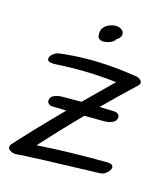

<svg xmlns="http://www.w3.org/2000/svg" viewBox="-154 -993 907 1059"><g transform="rotate(20 300.0 -464.0)"><path d="M590 -148Q590 -133 574.5 -116.5Q559 -100 541 -97Q488 -90 382 -78Q173 -54 66 -37Q49 -35 33 -42.5Q17 -50 17 -63Q17 -73 25 -82Q107 -191 245 -358L167 -353Q152 -352 142.5 -359Q133 -366 133 -378Q133 -399 154 -409.5Q175 -420 198 -422Q235 -426 307 -432L449 -599Q429 -600 389 -600Q248 -600 96 -577Q90 -576 81 -576Q53 -576 53 -595Q53 -608 67.5 -622.5Q82 -637 103 -641Q245 -672 409 -672Q469 -672 542 -667Q555 -666 566.5 -658.5Q578 -651 578 -640Q578 -633 569 -622Q488 -532 410 -439Q480 -444 497 -444Q510 -444 518.5 -437.5Q527 -431 527 -419Q527 -398 506.5 -387Q486 -376 463 -374L348 -365Q249 -245 156 -122Q354 -152 558 -167Q574 -168 582 -163Q590 -158 590 -148ZM391 -865Q392 -862 392 -857Q392 -845 383 -834Q379 -828 370 -823Q364 -804 331 -791Q313 -785 302 -785L294 -786Q288 -787 281 -791Q274 -795 273 -800Q269 -811 269 -825Q269 -838 273 -847Q282 -866 303.5 -878Q325 -890 347 -891Q362 -891 374.5 -884.5Q387 -878 391 -865Z"/></g></svg>

Font: Sedgwick Ave
Style: Regular
Weight: 400
Designer: Kevin Burke, Pedro Vergani
Foundry: Google, Inc.
Version: Version 1.000